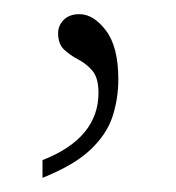

<svg xmlns="http://www.w3.org/2000/svg" viewBox="-20 -93 249 271"><path d="M40 158V133Q119 102 119 38Q119 17 110.5 7Q102 -3 90.5 -9Q79 -15 70.5 -23Q62 -31 62 -46Q62 -57 70 -65Q78 -73 92 -73Q112 -73 129.5 -50Q147 -27 147 19Q147 46 139 71Q131 96 108 118Q85 140 40 158Z"/></svg>

Font: Noto Serif Telugu Thin
Style: Regular
Weight: 100
Designer: Jelle Bosma - Monotype Design Team
Foundry: Monotype Imaging Inc.
Version: Version 2.005; ttfautohint (v1.8.4.7-5d5b)